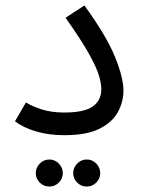

<svg xmlns="http://www.w3.org/2000/svg" viewBox="-20 -489 517 703"><path d="M35 -45 75 -114Q95 -101 131 -89Q167 -77 215 -77Q289 -77 320 -99.5Q351 -122 351 -162Q351 -182 342.5 -211.5Q334 -241 306 -291.5Q278 -342 220 -424L289 -469Q369 -359 400.5 -282Q432 -205 432 -157Q432 -117 412 -79.5Q392 -42 345 -18Q298 6 215 6Q160 6 113 -7.5Q66 -21 35 -45ZM298 194Q277 194 262.5 179.5Q248 165 248 145Q248 125 262.5 110Q277 95 298 95Q318 95 332.5 110Q347 125 347 145Q347 165 332.5 179.5Q318 194 298 194ZM161 194Q140 194 125.5 179.5Q111 165 111 145Q111 125 125.5 110Q140 95 161 95Q181 95 195.5 110Q210 125 210 145Q210 165 195.5 179.5Q181 194 161 194Z"/></svg>

Font: Go Noto Kurrent-Regular
Style: Regular
Weight: 400
Designer: Monotype Design Team
Foundry: Monotype Imaging Inc.
Version: Version 2.012; ttfautohint (v1.8.4.7-5d5b)